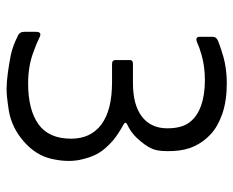

<svg xmlns="http://www.w3.org/2000/svg" viewBox="-84 -657 724 596"><g transform="rotate(90 278.0 -359.0)"><path d="M90.5 -52.7Q78.8 -58 78.8 -71.7V-108.8Q79 -128.8 97 -119.2Q115.3 -110 143.7 -100Q186.2 -84.3 238.8 -84.3Q321 -84.3 365.8 -116.5Q410.5 -148.7 410.5 -217.8Q410.5 -278.8 366.2 -311.8Q321.8 -344.8 235 -344.8H178.5Q166.5 -344.8 166.5 -355.3V-401.2Q166.5 -409.7 178.7 -409.7H237.8Q305.7 -409.7 342 -437.6Q378.3 -465.5 378.3 -516.3Q378.3 -560.5 360.3 -584.7Q342.3 -608.8 308.6 -620.9Q274.8 -633 229 -633Q185.7 -633 149.8 -622.5Q126.5 -615.8 111.3 -608.7Q93.2 -601.5 94.2 -619.2V-655.3Q93.2 -668.3 107.7 -674.2Q130.2 -683 156.5 -690.5Q194.3 -701 237.8 -701Q293.3 -701 333.2 -687.1Q373 -673.2 396.8 -651Q420.5 -628.8 433.8 -600.4Q447.2 -572 448.8 -533.8Q450.5 -494.5 444.2 -475.6Q437.8 -456.7 420.8 -436.3Q396.5 -405.3 367.5 -392.7Q354.7 -386 367.7 -379.8Q392.7 -366.5 415 -348.7Q443.3 -324 456.2 -301.5Q469 -279 476.5 -243.7Q484 -204.5 473 -156.5Q462 -108.5 419.6 -71.2Q377.2 -34 325.3 -24.7Q276.5 -17 254.5 -17.4Q232.5 -17.8 206 -21.4Q179.5 -25 152.1 -30.3Q124.7 -35.7 90.5 -52.7Z"/></g></svg>

Font: Vivano Light
Style: Regular
Weight: 300
Designer: Joe Prince, Josias Burgherr
Version: Version 2.064;September 19, 2022;FontCreator 14.0.0.2877 64-